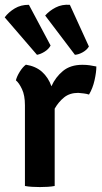

<svg xmlns="http://www.w3.org/2000/svg" viewBox="-24 -772 424 797"><path d="M42 -438.5Q46 -455 58.2 -474.5Q70.5 -494 83.5 -503.5Q124.5 -497 150.5 -473.8Q176.5 -450.5 189.5 -414Q206.5 -452 237.5 -477.5Q268.5 -503 318 -503Q335 -503 348.2 -501Q361.5 -499 376 -496Q376 -472.5 368.5 -439Q361 -405.5 345.5 -379.5Q334.5 -383 323.2 -384.2Q312 -385.5 300.5 -386.5Q265.5 -386.5 242.2 -367.8Q219 -349 203 -321V0Q190.5 2.5 174 3.5Q157.5 4.5 141.5 4.5Q125.5 4.5 109 3.5Q92.5 2.5 79.5 0V-335Q79.5 -376.5 67.2 -402.2Q55 -428 42 -438.5ZM266 -752 345 -579Q337 -565 319.8 -555.2Q302.5 -545.5 287 -544.5L163.5 -707.5Q181 -727.5 207.2 -741Q233.5 -754.5 266 -752ZM96 -752 186 -583Q178 -568 161.2 -557.5Q144.5 -547 129.5 -544.5L-4.5 -700Q11.5 -721.5 37.2 -737Q63 -752.5 96 -752Z"/></svg>

Font: Signika Negative SemiBold
Style: Regular
Weight: 600
Designer: Anna Giedryś
Foundry: Anna Giedryś
Version: Version 2.000; ttfautohint (v1.8.3) -l 8 -r 50 -G 200 -x 9 -